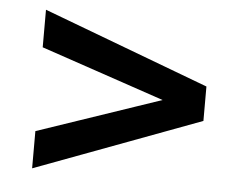

<svg xmlns="http://www.w3.org/2000/svg" viewBox="-40 -627 681 550"><g transform="rotate(5 300.0 -352.0)"><path d="M71 -124V-231L472 -367V-336L71 -472V-580L548 -401V-302Z"/></g></svg>

Font: SUSE SemiBold
Style: Regular
Weight: 600
Designer: Rene Bieder
Foundry: SUSE
Version: Version 1.000